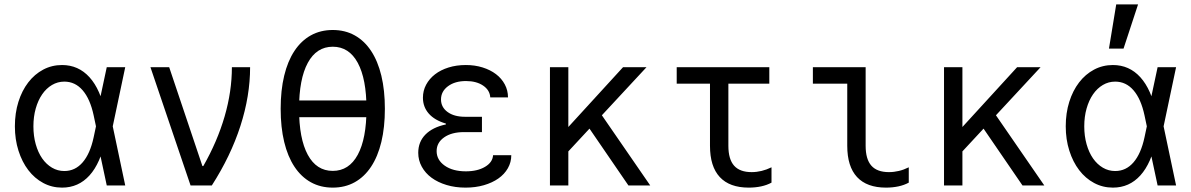

<svg xmlns="http://www.w3.org/2000/svg" viewBox="-20 -847 5440 877"><path d="M425.8 -305V-235L407.8 -320Q391.8 -395 357.5 -434.6Q323.3 -474.2 273.8 -474.2Q243.3 -474.2 217.4 -458.8Q191.4 -443.4 172.6 -416.1Q153.8 -388.8 143.2 -351.4Q132.6 -314.1 132.6 -269.9Q132.6 -225.8 143.2 -188.2Q153.8 -150.6 172.6 -123.5Q191.4 -96.5 217.4 -81.1Q243.4 -65.8 273.8 -65.8Q323.3 -65.8 357.5 -105.4Q391.8 -145 407.8 -220ZM461.2 -210Q439.4 -101.6 388.9 -45.8Q338.4 10 263.6 10Q217 10 177.5 -11.2Q138 -32.4 109.4 -69.8Q80.7 -107.3 64.4 -158.7Q48 -210.1 48 -270Q48 -330.6 64.1 -381.8Q80.2 -433 109 -470.5Q137.8 -508 177.3 -529Q216.8 -550 263.4 -550Q338.2 -550 388.8 -494.2Q439.4 -438.4 461.2 -330L473.2 -270ZM424 -401.4H438L467.6 -540H552L495 -270L552 0H467.6L438 -138.6H424L446 -270Z M850.4 0H947.6Q1034 -134.6 1078.2 -271.8Q1122.4 -409 1122.4 -540H1039.2Q1039.2 -429.6 1006 -315.2Q972.8 -200.8 908.6 -88.4H904.6L752.8 -540H667.2Z M1500 10Q1556 10 1600.1 -14.5Q1644.2 -39 1675 -85.5Q1705.8 -132 1721.9 -198.7Q1738 -265.4 1738 -350Q1738 -434.6 1721.9 -501.3Q1705.8 -568 1675 -614.5Q1644.2 -661 1600.1 -685.5Q1556 -710 1500 -710Q1444 -710 1399.9 -685.5Q1355.8 -661 1325 -614.5Q1294.2 -568 1278.1 -501.3Q1262 -434.6 1262 -350Q1262 -265.4 1278.1 -198.7Q1294.2 -132 1325 -85.5Q1355.8 -39 1399.9 -14.5Q1444 10 1500 10ZM1499.9 -66.4Q1425.6 -66.4 1385.8 -140.1Q1346 -213.7 1346 -350Q1346 -486.2 1385.9 -559.9Q1425.8 -633.6 1500.1 -633.6Q1574.4 -633.6 1614.2 -559.9Q1654 -486.3 1654 -350Q1654 -213.8 1614.1 -140.1Q1574.2 -66.4 1499.9 -66.4ZM1306 -311.8H1694V-388.2H1306Z M2219.4 -402H2300.4Q2300.4 -434 2285.8 -461.4Q2271.2 -488.8 2245.5 -508.3Q2219.8 -527.8 2184.5 -538.9Q2149.2 -550 2107.8 -550Q2065.2 -550 2029.1 -538.8Q1993 -527.6 1967 -507.5Q1941 -487.4 1926.4 -460Q1911.8 -432.6 1911.8 -400.8Q1911.8 -358.8 1938.4 -328.3Q1965 -297.8 2016.6 -282.6V-278.6Q1956 -265.8 1923.2 -232.4Q1890.4 -199 1890.4 -149Q1890.4 -115 1906.6 -85.5Q1922.8 -56 1951.4 -35Q1980 -14 2019.8 -2Q2059.6 10 2106.4 10Q2152 10 2190.3 -1.1Q2228.6 -12.2 2256.4 -31.7Q2284.2 -51.2 2299.8 -78.6Q2315.4 -106 2315.4 -138H2232.2Q2230.2 -105.6 2195.5 -85Q2160.8 -64.4 2108 -64.4Q2048.2 -64.4 2011.3 -90.4Q1974.4 -116.4 1974.4 -156.8Q1974.4 -195.4 2008.6 -219.5Q2042.8 -243.6 2099.4 -243.6H2181.4V-313.6H2103.8Q2054.2 -313.6 2024.3 -335.5Q1994.4 -357.4 1994.4 -392.8Q1994.4 -429.4 2026.2 -453.1Q2058 -476.8 2108.6 -476.8Q2156.2 -476.8 2186.8 -456Q2217.4 -435.2 2219.4 -402Z M2492 0H2576V-540H2492ZM2541.6 -118.4 2933 -540H2825.8L2538 -225.4ZM2850.4 0H2950L2714.6 -341.6L2642.2 -303.8Z M3307 -181.1V-464.8H3494V-540H3071V-464.8H3223V-181Q3223 -86.4 3267.8 -38.2Q3312.6 10 3400 10Q3429.8 10 3456.3 4.4Q3482.8 -1.2 3504 -12.8V-82.8Q3481.4 -71.8 3458.8 -66.3Q3436.2 -60.8 3413.4 -60.8Q3359.2 -60.8 3333.1 -90.3Q3307 -119.8 3307 -181.1Z M3934 -181Q3934 -119.8 3960.1 -90.3Q3986.2 -60.8 4040.4 -60.8Q4063.2 -60.8 4085.8 -66.2Q4108.4 -71.6 4131 -82.8V-12.8Q4109.8 -1.2 4083.3 4.4Q4056.8 10 4027 10Q3939.6 10 3894.8 -38.2Q3850 -86.4 3850 -181V-464.8H3693V-540H3934Z M4292 0H4376V-540H4292ZM4341.6 -118.4 4733 -540H4625.8L4338 -225.4ZM4650.4 0H4750L4514.6 -341.6L4442.2 -303.8Z M5225.8 -305V-235L5207.8 -320Q5191.8 -395 5157.5 -434.6Q5123.3 -474.2 5073.8 -474.2Q5043.3 -474.2 5017.4 -458.8Q4991.4 -443.4 4972.6 -416.1Q4953.8 -388.8 4943.2 -351.4Q4932.6 -314.1 4932.6 -269.9Q4932.6 -225.8 4943.2 -188.2Q4953.8 -150.6 4972.6 -123.5Q4991.4 -96.5 5017.4 -81.1Q5043.4 -65.8 5073.8 -65.8Q5123.3 -65.8 5157.5 -105.4Q5191.8 -145 5207.8 -220ZM5261.2 -210Q5239.4 -101.6 5188.9 -45.8Q5138.4 10 5063.6 10Q5017 10 4977.5 -11.2Q4938 -32.4 4909.4 -69.8Q4880.7 -107.3 4864.4 -158.7Q4848 -210.1 4848 -270Q4848 -330.6 4864.1 -381.8Q4880.2 -433 4909 -470.5Q4937.8 -508 4977.3 -529Q5016.8 -550 5063.4 -550Q5138.2 -550 5188.8 -494.2Q5239.4 -438.4 5261.2 -330L5273.2 -270ZM5224 -401.4H5238L5267.6 -540H5352L5295 -270L5352 0H5267.6L5238 -138.6H5224L5246 -270ZM5178.4 -827H5078.6L5045.4 -625H5112Z"/></svg>

Font: CommitMonoV143 ExtLt
Style: Regular
Weight: 200
Monospace: yes
Designer: Eigil Nikolajsen
Foundry: Eigil Nikolajsen
Version: Version 1.143